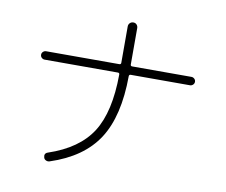

<svg xmlns="http://www.w3.org/2000/svg" viewBox="-84 -876 1167 991"><g transform="rotate(10 500.0 -380.5)"><path d="M119.1 -503.9Q110.4 -503.9 103.5 -510.3Q96.7 -516.6 96.7 -525.9Q96.7 -535.2 103.5 -541.5Q110.4 -547.9 119.1 -547.9H502.9Q511.7 -547.9 511.7 -556.6V-747.1Q511.7 -757.8 519 -765.1Q526.4 -772.5 537.1 -772.5Q547.9 -772.5 554.7 -765.1Q561.5 -757.8 561.5 -747.1V-556.6Q561.5 -547.9 570.3 -547.9H880.9Q889.6 -547.9 896.5 -541.5Q903.3 -535.2 903.3 -525.9Q903.3 -516.6 896.5 -510.3Q889.6 -503.9 880.9 -503.9H570.3Q562.5 -503.9 561.5 -496.1Q560.5 -285.2 483.4 -166Q406.2 -46.9 235.4 8.8Q226.6 11.7 217.3 7.8Q208 3.9 205.1 -4.9Q198.2 -27.3 218.8 -34.2Q376 -86.9 443.4 -192.9Q510.7 -298.8 511.7 -495.1Q511.7 -503.9 502.9 -503.9Z"/></g></svg>

Font: Rounded Mgen+ 2m light
Style: Regular
Weight: 200
Designer: [Source Han Sans]
Ryoko NISHIZUKA  (kana & ideographs); Paul D. Hunt (Latin, Greek & Cyrillic); Wenlong ZHANG  (bopomofo
Version: Version 1.059.20150602